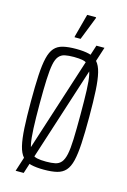

<svg xmlns="http://www.w3.org/2000/svg" viewBox="-140 -962 717 1081"><g transform="rotate(15 218.0 -421.0)"><path d="M66 55 323 -743H370L113 55ZM218 8Q173 8 142 0.5Q111 -7 92.5 -28Q74 -49 64.5 -88.5Q55 -128 51.5 -190Q48 -252 48 -344Q48 -436 51.5 -498Q55 -560 64.5 -599.5Q74 -639 92.5 -660Q111 -681 142 -688.5Q173 -696 218 -696Q263 -696 293.5 -688.5Q324 -681 343 -660Q362 -639 371.5 -599.5Q381 -560 384.5 -498Q388 -436 388 -344Q388 -252 384.5 -190Q381 -128 371.5 -88.5Q362 -49 343 -28Q324 -7 293.5 0.5Q263 8 218 8ZM218 -39Q249 -39 270.5 -43.5Q292 -48 305.5 -64Q319 -80 326 -112.5Q333 -145 335 -201.5Q337 -258 337 -344Q337 -430 335 -486.5Q333 -543 326 -575.5Q319 -608 305.5 -624Q292 -640 270.5 -644.5Q249 -649 218 -649Q186 -649 165 -644.5Q144 -640 130.5 -624Q117 -608 110.5 -575.5Q104 -543 101.5 -486.5Q99 -430 99 -344Q99 -258 101.5 -201.5Q104 -145 110.5 -112.5Q117 -80 130.5 -64Q144 -48 165 -43.5Q186 -39 218 -39ZM192 -757V-762L228 -897H280V-892L227 -757Z"/></g></svg>

Font: Saira ExtraCondensed Light
Style: Regular
Weight: 300
Width: 2
Designer: Hector Gatti with collaboration of the Omnibus-Type team
Foundry: Omnibus-Type
Version: Version 1.101